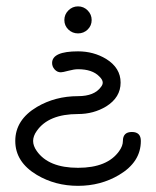

<svg xmlns="http://www.w3.org/2000/svg" viewBox="-20 -420 496 611"><path d="M271.7 -356.2Q271.7 -338.4 259 -326Q246.3 -313.7 228.3 -313.7Q210.4 -313.7 197.6 -326Q184.8 -338.4 184.8 -356.2Q184.8 -374 197.6 -386.8Q210.4 -399.7 228.3 -399.7Q246.3 -399.7 259 -386.8Q271.7 -374 271.7 -356.2ZM428.2 28.6Q428.2 95.7 358.9 136.7Q300.5 171.4 228.3 171.4Q155.8 171.4 97.4 136.7Q28.6 95.7 28.6 28.6Q28.6 -38.6 97.4 -79.6Q155.8 -114 228.3 -114Q280.3 -114 301.3 -143.3Q306.9 -150.1 306.9 -157.2Q306.9 -166.3 295.9 -176.8Q273.7 -199.7 228.3 -199.7Q216.1 -199.7 197.6 -194.8Q179.2 -189.9 173.6 -189.9Q162.1 -189.9 153.9 -199Q145.8 -208 145.8 -219.5Q145.8 -256.6 228.3 -256.6Q277.8 -256.6 317.9 -232.4Q363.8 -203.9 363.8 -157.2Q363.8 -109.9 317.9 -81.3Q277.8 -57.1 228.3 -57.1Q134.3 -57.1 96.9 -3.2Q85.4 12.9 85.4 28.6Q85.4 44.2 96.9 60.5Q134.3 114 228.3 114Q322 114 359.4 60.5Q371.1 44.2 371.1 28.6Q371.1 0 399.7 0Q428.2 0 428.2 28.6Z"/></svg>

Font: EnergyBar
Style: Regular
Weight: 400
Italic angle: -10°
Version: 1.0 2000-03-28